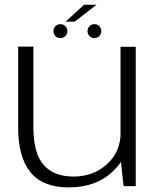

<svg xmlns="http://www.w3.org/2000/svg" viewBox="-20 -789 678 814"><path d="M504 0H555.5V-590.5H491V-118ZM121.5 -591.5H57V-247.5Q57 -123.5 109 -59Q161 5.5 271.5 5.5Q384 5.5 453.8 -58.2Q523.5 -122 523.5 -197L491.5 -227.5Q491.5 -146 433.8 -93.2Q376 -40.5 292 -40.5Q207.5 -40.5 164.5 -90.5Q121.5 -140.5 121.5 -250ZM236.5 -627.5Q248.5 -627.5 257 -636Q265.5 -644.5 265.5 -657Q265.5 -669.5 257 -678Q248.5 -686.5 236.5 -686.5Q223.5 -686.5 215 -678Q206.5 -669.5 206.5 -657Q206.5 -644.5 215 -636Q223.5 -627.5 236.5 -627.5ZM380 -627.5Q393 -627.5 401.2 -636Q409.5 -644.5 409.5 -657Q409.5 -669.5 401.2 -678Q393 -686.5 380 -686.5Q368 -686.5 359.5 -678Q351 -669.5 351 -657Q351 -644.5 359.5 -636Q368 -627.5 380 -627.5ZM258 -697H296.5L389.5 -769H336.5Z"/></svg>

Font: Anybody SemiExpanded Light
Style: Regular
Weight: 300
Width: 6
Version: Version 1.113;gftools[0.9.25]